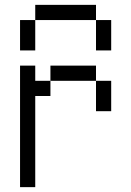

<svg xmlns="http://www.w3.org/2000/svg" viewBox="-20 -770 540 790"><path d="M375 -687.5H125V-750H375ZM62.5 -500H125V-437.5H187.5V-375H125V0H62.5ZM62.5 -687.5H125V-562.5H62.5ZM187.5 -500H375V-437.5H187.5ZM375 -437.5H437.5V-312.5H375ZM375 -687.5H437.5V-562.5H375Z"/></svg>

Font: ChillBitmapSE 16px
Style: Regular
Weight: 400
Designer: Designed by Warren2060
Foundry: ChillType
Version: Version 1.000